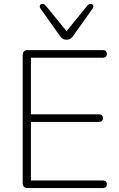

<svg xmlns="http://www.w3.org/2000/svg" viewBox="-20 -961 610 981"><path d="M121 0Q109 0 102.5 -6.5Q96 -13 96 -25V-680Q96 -692 102.5 -698.5Q109 -705 121 -705H505Q515 -705 520.5 -700Q526 -695 526 -686Q526 -676 520.5 -671Q515 -666 505 -666H138V-377H485Q495 -377 500.5 -372Q506 -367 506 -358Q506 -348 500.5 -343Q495 -338 485 -338H138V-39H505Q515 -39 520.5 -34Q526 -29 526 -20Q526 -10 520.5 -5Q515 0 505 0ZM320 -758Q311 -758 303 -761.5Q295 -765 288 -775L187 -917Q182 -924 183 -930Q184 -936 189 -939Q194 -942 200.5 -941Q207 -940 213 -933L320 -802L427 -933Q433 -940 439.5 -941Q446 -942 451 -939Q456 -936 457 -930Q458 -924 453 -917L352 -775Q345 -765 337 -761.5Q329 -758 320 -758Z"/></svg>

Font: Nunito ExtraLight ExtraLight
Style: Regular
Weight: 250
Version: Version 3.602